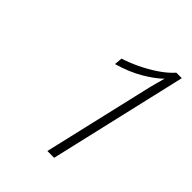

<svg xmlns="http://www.w3.org/2000/svg" viewBox="-131 -766 520 520"><g transform="rotate(45 129.5 -505.5)"><path d="M141 -307 211 -608Q215 -626 219.5 -642.5Q224 -659 227 -670Q209 -652 177.5 -633.5Q146 -615 104 -603L106 -626Q126 -632 151.5 -644Q177 -656 200 -671.5Q223 -687 238 -704H259L167 -307Z"/></g></svg>

Font: Prodigy Sans ExtraLight
Style: Italic
Weight: 200
Italic angle: -13°
Designer: Wei Huang
Foundry: Wei Huang
Version: Version 1.003; ttfautohint (v1.8.3)